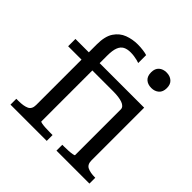

<svg xmlns="http://www.w3.org/2000/svg" viewBox="-196 -945 1116 1116"><g transform="rotate(45 362.0 -387.0)"><path d="M43 -537H464V-477H43ZM556 -647Q527 -647 509 -663Q491 -679 491 -711Q491 -742 509 -758Q527 -774 556 -774Q584 -774 602.5 -758Q621 -742 621 -711Q621 -679 602.5 -663Q584 -647 556 -647ZM424 0V-48H441Q456 -48 474 -49Q492 -50 505.5 -52.5Q519 -55 519 -58V-434Q519 -445 511 -453.5Q503 -462 489 -467Q475 -472 456 -474.5Q437 -477 415 -477H404L414 -537H608V-104Q608 -70 631 -59Q654 -48 693 -48H695V0ZM344 0H46V-48H63Q106 -48 129.5 -59Q153 -70 153 -104V-602Q153 -669 177.5 -705.5Q202 -742 240.5 -756.5Q279 -771 322 -771Q345 -771 367 -768Q389 -765 400 -761V-696Q392 -699 380 -702Q368 -705 354 -707Q340 -709 325 -709Q298 -709 279.5 -699.5Q261 -690 251.5 -666Q242 -642 242 -598V-58Q242 -55 254.5 -52.5Q267 -50 286.5 -49Q306 -48 326 -48H344Z"/></g></svg>

Font: Roboto Serif
Style: Regular
Weight: 400
Designer: Greg Gazdowicz
Foundry: Commercial Type
Version: Version 1.008